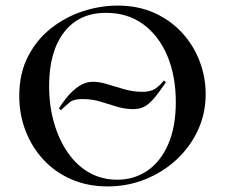

<svg xmlns="http://www.w3.org/2000/svg" viewBox="-20 -656 806 688"><path d="M490 -327Q521 -327 537.5 -339Q554 -351 566 -366Q568 -368 571.5 -364.5Q575 -361 573 -359Q548 -322 530 -301.5Q512 -281 495.5 -273Q479 -265 458 -265Q427 -265 398 -274Q369 -283 339.5 -292Q310 -301 275 -301Q244 -301 230.5 -290Q217 -279 199 -262Q198 -261 194.5 -264Q191 -267 192 -269Q203 -287 221 -309Q239 -331 262.5 -347Q286 -363 313 -363Q337 -363 365.5 -354Q394 -345 426 -336Q458 -327 490 -327ZM366 12Q294 12 235.5 -13.5Q177 -39 135.5 -84Q94 -129 71.5 -187.5Q49 -246 49 -312Q49 -393 80.5 -454Q112 -515 164 -555.5Q216 -596 278 -616Q340 -636 401 -636Q475 -636 533.5 -609.5Q592 -583 633 -538Q674 -493 695.5 -436Q717 -379 717 -319Q717 -249 689 -189Q661 -129 612.5 -84Q564 -39 500.5 -13.5Q437 12 366 12ZM400 -12Q460 -12 507.5 -44Q555 -76 582.5 -138.5Q610 -201 610 -290Q610 -383 580 -455Q550 -527 494 -568.5Q438 -610 360 -610Q263 -610 209.5 -540.5Q156 -471 156 -348Q156 -276 174 -214.5Q192 -153 224.5 -107Q257 -61 301.5 -36.5Q346 -12 400 -12Z"/></svg>

Font: Cormorant SemiBold
Style: Regular
Weight: 600
Designer: Christian Thalmann (Catharsis Fonts)
Foundry: Catharsis Fonts
Version: Version 4.000